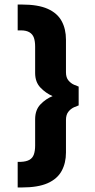

<svg xmlns="http://www.w3.org/2000/svg" viewBox="-20 -718 421 847"><path d="M58 109V-4H72Q96 -5 110 -13Q124 -21 129.5 -37Q135 -53 135 -76V-192Q135 -233 158.5 -257.5Q182 -282 212 -294Q182 -307 158.5 -331.5Q135 -356 135 -396V-512Q135 -536 129.5 -551.5Q124 -567 110 -575.5Q96 -584 72 -584H58V-698H76Q148 -698 190.5 -679Q233 -660 252 -625Q271 -590 271 -543V-399Q271 -376 282 -363Q293 -350 307 -344Q321 -338 327 -336V-253Q321 -251 307 -245Q293 -239 282 -225.5Q271 -212 271 -189V-45Q271 1 252 36Q233 71 190.5 90Q148 109 76 109Z"/></svg>

Font: Maven Pro SemiBold
Style: Regular
Weight: 600
Designer: Joe Prince
Foundry: Joe Prince
Version: Version 2.103